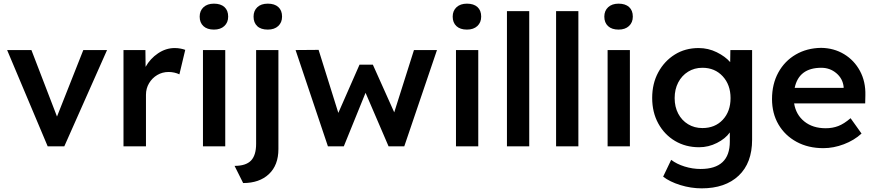

<svg xmlns="http://www.w3.org/2000/svg" viewBox="-20 -801 4794 1051"><path d="M241 0 19 -527H152L292 -163L436 -527H566L332 0Z M656 0V-527H776L777 -435Q802 -480 845 -509Q888 -538 936 -538Q953 -538 968.5 -535Q984 -532 994 -528L962 -394Q950 -400 934.5 -403.5Q919 -407 903 -407Q869 -407 841 -390.5Q813 -374 796 -345.5Q779 -317 779 -282V0Z M1151 -639Q1114 -639 1093.5 -658Q1073 -677 1073 -710Q1073 -742 1094 -761.5Q1115 -781 1151 -781Q1188 -781 1208.5 -762.5Q1229 -744 1229 -710Q1229 -678 1208 -658.5Q1187 -639 1151 -639ZM1091 0V-527H1213V0Z M1446 -639Q1408 -639 1388 -658Q1368 -677 1368 -710Q1368 -742 1388.5 -761.5Q1409 -781 1446 -781Q1483 -781 1503.5 -762.5Q1524 -744 1524 -710Q1524 -678 1503 -658.5Q1482 -639 1446 -639ZM1311 201 1264 107Q1326 107 1354 78Q1382 49 1382 -14V-527H1504V15Q1504 103 1452 152Q1400 201 1311 201Z M1775 0 1598 -527 1724 -528 1832 -183 1948 -447H2021L2138 -186L2246 -527H2372L2193 0H2107L1981 -293L1862 0Z M2536 -639Q2499 -639 2478.5 -658Q2458 -677 2458 -710Q2458 -742 2479 -761.5Q2500 -781 2536 -781Q2573 -781 2593.5 -762.5Q2614 -744 2614 -710Q2614 -678 2593 -658.5Q2572 -639 2536 -639ZM2476 0V-527H2598V0Z M2755 0V-740H2877V0Z M3024 0V-740H3146V0Z M3366 -639Q3329 -639 3308.5 -658Q3288 -677 3288 -710Q3288 -742 3309 -761.5Q3330 -781 3366 -781Q3403 -781 3423.5 -762.5Q3444 -744 3444 -710Q3444 -678 3423 -658.5Q3402 -639 3366 -639ZM3306 0V-527H3428V0Z M3821 230Q3762 230 3704 212Q3646 194 3610 166L3654 74Q3684 97 3727.5 110.5Q3771 124 3815 124Q3975 124 3975 -26V-76Q3951 -42 3904.5 -18.5Q3858 5 3807 5Q3733 5 3675 -29.5Q3617 -64 3583.5 -125Q3550 -186 3550 -265Q3550 -344 3583.5 -405.5Q3617 -467 3674 -502.5Q3731 -538 3804 -538Q3857 -538 3903.5 -515Q3950 -492 3977 -461L3978 -527H4097V-36Q4097 91 4023.5 160.5Q3950 230 3821 230ZM3825 -100Q3894 -100 3936.5 -145.5Q3979 -191 3979 -264Q3979 -337 3936 -383.5Q3893 -430 3825 -430Q3781 -430 3746.5 -408.5Q3712 -387 3692.5 -349.5Q3673 -312 3673 -264Q3673 -216 3692.5 -179Q3712 -142 3746.5 -121Q3781 -100 3825 -100Z M4487 10Q4404 10 4340.5 -24.5Q4277 -59 4241.5 -119.5Q4206 -180 4206 -259Q4206 -341 4240.5 -404Q4275 -467 4336 -502.5Q4397 -538 4475 -539Q4545 -538 4600.5 -504.5Q4656 -471 4687.5 -412.5Q4719 -354 4717 -279L4716 -235H4327Q4337 -173 4383 -136Q4429 -99 4500 -99Q4537 -99 4568.5 -111Q4600 -123 4636 -154L4696 -70Q4656 -33 4599.5 -11.5Q4543 10 4487 10ZM4476 -430Q4353 -430 4330 -320H4598V-326Q4593 -371 4558 -400.5Q4523 -430 4476 -430Z"/></svg>

Font: Readex Pro Medium
Style: Regular
Weight: 500
Designer: Bonnie Shaver-Troup, Thomas Jockin
Foundry: Lexend
Version: Version 1.204; ttfautohint (v1.8.4.7-5d5b)